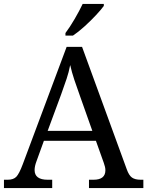

<svg xmlns="http://www.w3.org/2000/svg" viewBox="-20 -951 745 971"><path d="M0 0V-42H19Q48 -42 62.5 -57Q77 -72 95 -120L317 -714H395L621 -95Q632 -64 647.5 -53Q663 -42 692 -42H705V0H430V-42H453Q513 -42 513 -90Q513 -98 511 -107Q509 -116 505 -127L465 -239H202L164 -134Q155 -110 155 -91Q155 -42 221 -42H244V0ZM221 -289H447L385 -464Q369 -508 356 -547Q343 -586 335 -622Q328 -586 317 -553Q306 -520 289 -473ZM311 -784Q333 -813 357.5 -855Q382 -897 398 -931H505V-921Q493 -904 466 -875Q439 -846 407.5 -817.5Q376 -789 349 -771H311Z"/></svg>

Font: Noto Serif Old Uyghur
Style: Regular
Weight: 400
Designer: Lewis McGuffie
Foundry: Google LLC
Version: Version 1.003; ttfautohint (v1.8.4.7-5d5b)